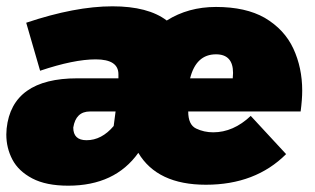

<svg xmlns="http://www.w3.org/2000/svg" viewBox="-22 -577 997 608"><path d="M194 11Q124 11 80.2 -12Q36.5 -35 17.2 -71.8Q-2 -108.5 -2 -151L-1 -170Q16 -329 223 -329H353V-342Q353 -389 281 -389Q212 -389 105 -353L61 -505Q216 -557 334 -557Q447 -557 506 -512Q574 -555 662 -555Q756 -555 816.5 -520.5Q879 -483.5 907 -423Q935 -362.5 935 -290Q935 -262 930 -224H574Q574 -182 599 -170Q624 -158 653 -158Q717 -158 772 -210L884 -89Q787 8 630 8Q476 8 416 -93Q342 11 194 11ZM715 -329 716 -346Q716 -405 662 -405Q599 -405 580 -329ZM252 -133Q300 -133 338 -178L344 -224H263Q218 -224 210 -173Q210 -133 252 -133Z"/></svg>

Font: Argentum Sans Black
Style: Italic
Weight: 900
Italic angle: -11°
Designer: Julieta Ulanovsky (font), Cristiano Sobral (main changes and remaster)
Foundry: Julieta Ulanovsky (font), Cristiano Sobral (main changes and remaster)
Version: Version 2.007;June 15, 2022;FontCreator 14.0.0.2814 64-bit; 